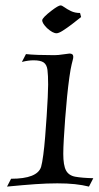

<svg xmlns="http://www.w3.org/2000/svg" viewBox="-20 -682 365 710"><path d="M189 -559Q175 -559 154 -578Q136 -596 136 -607Q137 -617 171 -643Q196 -662 204 -662Q209 -662 218.5 -655Q228 -648 242.5 -641Q257 -634 276 -634L280 -619Q264 -606 245.5 -592Q227 -578 212 -568.5Q197 -559 189 -559ZM6 8 21 -21Q118 -21 132 -65Q136 -79 140 -109Q144 -139 147 -176.5Q150 -214 152.5 -252Q155 -290 156.5 -321.5Q158 -353 158 -369Q158 -404 155.5 -423.5Q153 -443 141.5 -451Q130 -459 104 -459Q85 -459 61 -453L76 -482Q93 -480 120.5 -479Q148 -478 181 -478Q195 -478 214 -481Q233 -484 237 -484Q251 -484 251 -472Q251 -467 249 -460Q247 -453 245 -444Q241 -428 236.5 -396Q232 -364 228 -324Q224 -284 221 -243.5Q218 -203 216 -168.5Q214 -134 214 -113Q214 -71 224 -52Q234 -33 258.5 -28.5Q283 -24 325 -23L309 8Q285 2 257 -1Q229 -4 192 -4Q154 -4 111 -1Q68 2 6 8Z"/></svg>

Font: Luxurious Roman
Style: Regular
Weight: 400
Designer: Robert E. Leuschke
Foundry: Robert E. Leuschke
Version: Version 1.010; ttfautohint (v1.8.3)